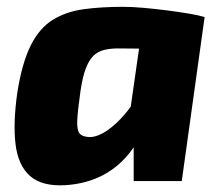

<svg xmlns="http://www.w3.org/2000/svg" viewBox="-20 -531 647 563"><path d="M341 -511Q367 -511 401 -508Q435 -505 470 -500.5Q505 -496 534.5 -491Q564 -486 580 -481L446 -387Q414 -388 386.5 -388.5Q359 -389 326 -389Q303 -389 285 -384.5Q267 -380 254 -367.5Q241 -355 231.5 -330Q222 -305 216 -264Q208 -208 206.5 -178.5Q205 -149 214 -139Q223 -129 246 -129Q269 -131 294.5 -148.5Q320 -166 345 -195Q370 -224 389 -259L419 -206Q402 -140 367 -92Q332 -44 283 -18Q234 8 172 12Q103 16 68 -15Q33 -46 25.5 -108.5Q18 -171 31 -261Q45 -348 70.5 -398.5Q96 -449 135 -473Q174 -497 225.5 -504Q277 -511 341 -511ZM403 -495 580 -481 513 0H372V-110L350 -125Z"/></svg>

Font: Exo 2 ExtraBold
Style: Italic
Weight: 800
Italic angle: -8°
Designer: Natanael Gama
Foundry: Natanael Gama
Version: Version 2.010